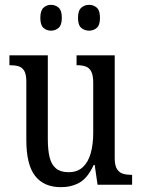

<svg xmlns="http://www.w3.org/2000/svg" viewBox="-20 -765 587 795"><path d="M232 10Q162 10 125.5 -36.5Q89 -83 89 -186V-427Q89 -457 80.5 -471.5Q72 -486 57 -490.5Q42 -495 22 -495H19V-536H178V-189Q178 -144 185.5 -113.5Q193 -83 212 -67.5Q231 -52 264 -52Q300 -52 322.5 -72.5Q345 -93 355.5 -130Q366 -167 366 -215V-422Q366 -454 357.5 -469.5Q349 -485 334 -490Q319 -495 300 -495H297V-536H455V-109Q455 -80 464.5 -65Q474 -50 489.5 -45.5Q505 -41 523 -41H527V0H384L372 -82H368Q343 -28 309.5 -9Q276 10 232 10ZM349 -638Q330 -638 316.5 -649.5Q303 -661 303 -691Q303 -721 316.5 -733Q330 -745 349 -745Q367 -745 380.5 -733.5Q394 -722 394 -691Q394 -661 380.5 -649.5Q367 -638 349 -638ZM191 -638Q173 -638 160 -649.5Q147 -661 147 -691Q147 -721 160 -733Q173 -745 191 -745Q209 -745 222.5 -733.5Q236 -722 236 -691Q236 -661 222.5 -649.5Q209 -638 191 -638Z"/></svg>

Font: Noto Serif Condensed
Style: Regular
Weight: 400
Width: 3
Designer: Monotype Design Team
Foundry: Monotype Imaging Inc.
Version: Version 2.015